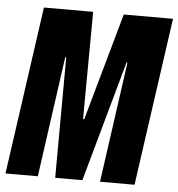

<svg xmlns="http://www.w3.org/2000/svg" viewBox="-50 -734 726 781"><g transform="rotate(5 312.5 -343.0)"><path d="M1 0 98 -686H299L296 -248H301L424 -686H625L528 0H387L456 -492H452L315 0H204L206 -492H202L133 0Z"/></g></svg>

Font: Chivo Mono
Style: Bold Italic
Weight: 700
Italic angle: -8.05°
Monospace: yes
Version: Version 1.008